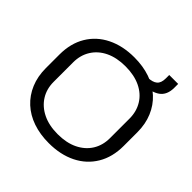

<svg xmlns="http://www.w3.org/2000/svg" viewBox="-206 -995 1186 1186"><g transform="rotate(45 386.5 -402.0)"><path d="M386 10Q310 10 247.5 -11.5Q185 -33 140 -74.5Q95 -116 70.5 -174.5Q46 -233 46 -305V-424Q46 -521 88.5 -592Q131 -663 208 -701Q285 -739 386 -739Q462 -739 524.5 -717.5Q587 -696 632 -654.5Q677 -613 701.5 -554.5Q726 -496 726 -424V-305Q726 -208 683.5 -137Q641 -66 564.5 -28Q488 10 386 10ZM386 -68Q463 -68 518 -95Q573 -122 602.5 -169.5Q632 -217 632 -279V-450Q632 -512 602.5 -560Q573 -608 518 -634.5Q463 -661 386 -661Q310 -661 255 -634.5Q200 -608 170 -560Q140 -512 140 -450V-279Q140 -217 170 -169.5Q200 -122 255 -95Q310 -68 386 -68ZM534 -659V-709Q574 -710 594.5 -727Q615 -744 615 -785V-814H693V-780Q693 -717 652.5 -688Q612 -659 534 -659Z"/></g></svg>

Font: Hubot Sans
Style: Regular
Weight: 400
Designer: Deni Anggara
Foundry: GitHub, Inc., Subsidiary of Microsoft Corporation
Version: Version 2.000